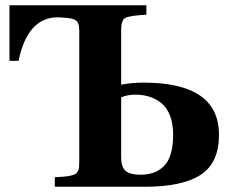

<svg xmlns="http://www.w3.org/2000/svg" viewBox="-20 -712 893 732"><path d="M441.9 -110.8Q441.9 -75.2 459 -60.5Q476.1 -45.9 514.2 -45.9Q542 -45.9 563.5 -53Q585 -60.1 603 -76.7Q621.1 -93.3 630.6 -124Q640.1 -154.8 640.1 -198.2Q640.1 -239.7 628.4 -270.5Q616.7 -301.3 595.9 -318.1Q575.2 -335 550.5 -343Q525.9 -351.1 497.1 -351.1Q465.3 -351.1 441.9 -340.8ZM16.1 -480V-691.9H538.1V-655.8Q509.3 -654.3 494.1 -652.3Q479 -650.4 466.8 -647.2Q454.6 -644 450.2 -637Q445.8 -629.9 443.8 -620.8Q441.9 -611.8 441.9 -595.2V-389.2Q481.9 -397 527.8 -397Q814.9 -397 814.9 -198.2Q814.9 -90.8 744.9 -45.4Q674.8 0 533.2 0H189V-36.1Q212.9 -37.6 226.6 -38.8Q240.2 -40 252 -43Q263.7 -45.9 268.8 -49.3Q273.9 -52.7 277.3 -60.1Q280.8 -67.4 281.5 -75.2Q282.2 -83 282.2 -97.2V-591.8Q282.2 -615.7 276.9 -625.7Q271.5 -635.7 255.9 -640.1Q240.2 -644.5 203.1 -646H200.2Q85 -646 50.8 -480Z"/></svg>

Font: Linguistics Pro
Style: Bold
Weight: 700
Designer: Stefan Peev, Context Ltd
Foundry: Stefan Peev, Context Ltd
Version: Version 001.000